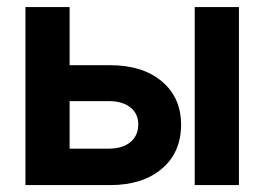

<svg xmlns="http://www.w3.org/2000/svg" viewBox="-20 -536 766 556"><path d="M181.6 -347.2H298.8Q393.1 -347.2 448.7 -300.3Q504.4 -253.4 504.4 -174.8Q504.4 -94.7 448.7 -47.4Q393.1 0 298.8 0H53.7V-515.6H181.6ZM181.6 -243.2V-105.5H294.9Q334.5 -105.5 357.4 -124.3Q380.4 -143.1 380.4 -175.8Q380.4 -207 357.4 -225.1Q334.5 -243.2 294.9 -243.2ZM543.9 0V-515.6H671.9V0Z"/></svg>

Font: Inter Display Semi Bold
Style: Regular
Weight: 600
Designer: Rasmus Andersson
Foundry: rsms
Version: Version 4.000;git-37864ae